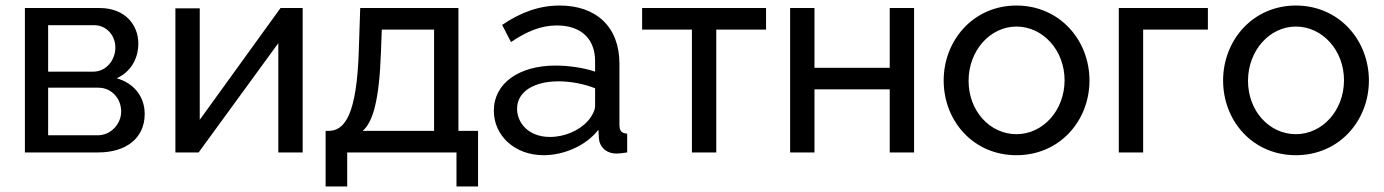

<svg xmlns="http://www.w3.org/2000/svg" viewBox="-20 -551 5004 694"><path d="M70 0H335C435 0 503 -51 503 -139C503 -204 462 -251 402 -268C452 -291 480 -338 480 -394C480 -459 434 -522 340 -522H70ZM154 -292V-460H320C365 -460 397 -423 397 -379C397 -334 364 -292 317 -292ZM154 -62V-234H336C383 -234 418 -195 418 -148C418 -103 381 -62 333 -62Z M614 0H698L986 -395V0H1074V-522H994L702 -118V-521H614Z M1157 123H1235V0H1630V123H1708V-78H1637V-522H1282L1277 -371C1270 -136 1226 -78 1168 -78H1157ZM1291 -78C1329 -111 1351 -192 1357 -363L1360 -444H1549V-78Z M1765 -151C1765 -61 1840 10 1945 10C2017 10 2097 -23 2143 -82L2145 -49C2147 -24 2167 4 2209 4C2217 4 2229 3 2247 0V-68C2227 -69 2219 -78 2219 -100V-321C2219 -453 2136 -531 2003 -531C1930 -531 1863 -507 1795 -461L1827 -399C1885 -438 1936 -459 1993 -459C2081 -459 2131 -410 2131 -330V-292C2091 -306 2035 -314 1988 -314C1856 -314 1765 -250 1765 -151ZM2105 -114C2075 -80 2022 -56 1968 -56C1889 -56 1849 -108 1849 -158C1849 -219 1909 -257 1999 -257C2043 -257 2090 -248 2131 -232V-167C2131 -154 2121 -132 2105 -114Z M2481 0H2569V-444H2749V-522H2301V-444H2481Z M2836 0H2924V-228H3196V0H3284V-522H3196V-306H2924V-522H2836Z M3391 -260C3391 -115 3497 10 3654 10C3811 10 3918 -115 3918 -260C3918 -406 3810 -531 3654 -531C3499 -531 3391 -406 3391 -260ZM3654 -66C3558 -66 3481 -150 3481 -259C3481 -368 3559 -455 3654 -455C3750 -455 3828 -369 3828 -261C3828 -152 3750 -66 3654 -66Z M4024 0H4112V-444H4346V-522H4024Z M4401 -260C4401 -115 4507 10 4664 10C4821 10 4928 -115 4928 -260C4928 -406 4820 -531 4664 -531C4509 -531 4401 -406 4401 -260ZM4664 -66C4568 -66 4491 -150 4491 -259C4491 -368 4569 -455 4664 -455C4760 -455 4838 -369 4838 -261C4838 -152 4760 -66 4664 -66Z"/></svg>

Font: FIGSv2-sans-serif Medium
Style: Regular
Weight: 500
Designer: Matt McInerney, Pablo Impallari, Rodrigo Fuenzalida,Mirko Velimirovic
Foundry: Matt McInerney, Pablo Impallari, Rodrigo Fuenzalida
Version: Version 4.021;hotconv 1.0.109;makeotfexe 2.5.65596